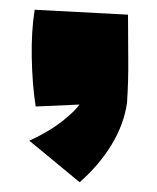

<svg xmlns="http://www.w3.org/2000/svg" viewBox="-20 -213 322 393"><path d="M143 160 40 75Q84 55 115 29Q146 3 150 -13L188 -1L53 5Q46 -40 45 -95Q44 -150 51 -193L242 -183Q242 -135 242.5 -91Q243 -47 240 -3Q234 41 208.5 83Q183 125 143 160Z"/></svg>

Font: Marhey Light
Style: Regular
Weight: 300
Designer: Nur Syamsi & Bustanul Arifin
Foundry: Namelatype
Version: Version 1.000